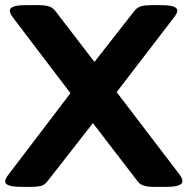

<svg xmlns="http://www.w3.org/2000/svg" viewBox="-28 -722 727 744"><path d="M54 2Q-8 2 -8 -19Q-8 -30 6 -47L245 -361L23 -653Q10 -670 10 -681Q10 -702 72 -702H123Q145 -702 160.5 -697.5Q176 -693 186 -680L338 -482L493 -680Q504 -694 519.5 -698Q535 -702 557 -702H597Q659 -702 659 -681Q659 -670 645 -653L424 -365L666 -48Q679 -31 679 -20Q679 2 617 2H567Q545 2 529.5 -2.5Q514 -7 504 -21L332 -245L157 -21Q145 -5 130.5 -1.5Q116 2 94 2Z"/></svg>

Font: Asap Semi Expanded
Style: Bold
Weight: 700
Width: 6
Designer: Pablo Cosgaya
Foundry: Omnibus-Type
Version: Version 3.001; ttfautohint (v1.8.4.7-5d5b)